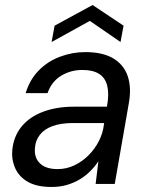

<svg xmlns="http://www.w3.org/2000/svg" viewBox="-20 -731 591 763"><path d="M185 12Q126 12 90.5 -8.5Q55 -29 40 -63.5Q25 -98 29 -137Q35 -191 66.5 -229Q98 -267 151.5 -287Q205 -307 273 -307H405Q414 -356 406.5 -388.5Q399 -421 374.5 -437Q350 -453 307 -453Q261 -453 223 -430Q185 -407 169 -361H82Q98 -414 133.5 -450.5Q169 -487 218 -505.5Q267 -524 319 -524Q388 -524 430 -499Q472 -474 487.5 -428.5Q503 -383 492 -321L436 0H360L371 -90Q357 -69 338.5 -50.5Q320 -32 296.5 -18Q273 -4 245.5 4Q218 12 185 12ZM209 -59Q244 -59 275.5 -74Q307 -89 332 -114Q357 -139 373 -170.5Q389 -202 393 -236L394 -242H269Q222 -242 189 -230Q156 -218 138.5 -195.5Q121 -173 119 -144Q115 -105 138.5 -82Q162 -59 209 -59ZM185 -564 197 -629 348 -711 471 -629 459 -564 337 -648Z"/></svg>

Font: DM Sans 12pt
Style: Italic
Weight: 400
Italic angle: -10°
Version: Version 4.004;gftools[0.9.30]